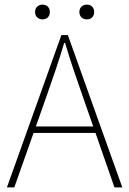

<svg xmlns="http://www.w3.org/2000/svg" viewBox="-20 -812 560 832"><path d="M10 0 246 -660H274L510 0H476L338 -396Q317 -456 298.5 -510.5Q280 -565 262 -626H258Q240 -565 221.5 -510.5Q203 -456 182 -396L42 0ZM112 -236V-264H405V-236ZM164 -728Q151 -728 141.5 -736.5Q132 -745 132 -760Q132 -775 141.5 -783.5Q151 -792 164 -792Q178 -792 187 -783.5Q196 -775 196 -760Q196 -745 187 -736.5Q178 -728 164 -728ZM356 -728Q343 -728 333.5 -736.5Q324 -745 324 -760Q324 -775 333.5 -783.5Q343 -792 356 -792Q370 -792 379 -783.5Q388 -775 388 -760Q388 -745 379 -736.5Q370 -728 356 -728Z"/></svg>

Font: Mada ExtraLight
Style: Regular
Weight: 250
Designer: Khaled Hosny
Version: Version 1.5